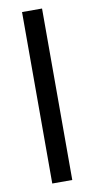

<svg xmlns="http://www.w3.org/2000/svg" viewBox="-84 -757 391 794"><g transform="rotate(-10 111.5 -360.0)"><path d="M69 0V-720H153V0Z"/></g></svg>

Font: DM Sans 16pt
Style: Regular
Weight: 400
Version: Version 4.004;gftools[0.9.30]